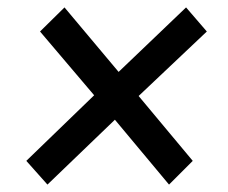

<svg xmlns="http://www.w3.org/2000/svg" viewBox="-20 -550 616 518"><path d="M108 -52 51 -116 234 -293 88 -465 154 -530 300 -356 482 -530 538 -465 354 -291 500 -116 436 -52 290 -227Z"/></svg>

Font: Nunitoga
Style: Bold Italic
Weight: 700
Italic angle: -9°
Designer: Vernon Adams
Foundry: Vernon Adams
Version: Version 1.0